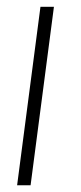

<svg xmlns="http://www.w3.org/2000/svg" viewBox="-20 -550 240 570"><path d="M30.8 0 100.1 -529.8H140.1L70.8 0Z"/></svg>

Font: Cooper Hewitt
Style: Light Italic
Weight: 704
Designer: Village Type and Design LLC
Foundry: Cooper Hewitt Smithsonian Design Museum
Version: 1.000